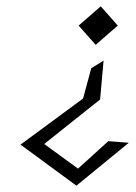

<svg xmlns="http://www.w3.org/2000/svg" viewBox="-20 -614 430 608"><path d="M269 -398 243 -302 45 -156 222 -26 388 -162 323 -167 227 -80 120 -158 297 -299 308 -422ZM353 -533 299 -594 229 -533 283 -472Z"/></svg>

Font: Stormblade
Style: Obl
Weight: 400
Designer: Mew Too
Foundry: Cannot Into Space Fonts
Version: Version 0.77